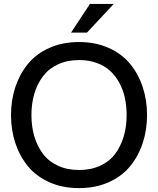

<svg xmlns="http://www.w3.org/2000/svg" viewBox="-20 -946 805 978"><path d="M382.8 12.2Q298.8 12.2 231.9 -17.6Q165 -47.4 122.8 -98.6Q80.6 -149.9 58.3 -216.6Q36.1 -283.2 36.1 -359.9Q36.1 -436.5 58.3 -503.2Q80.6 -569.8 122.8 -621.1Q165 -672.4 231.9 -702.1Q298.8 -731.9 382.8 -731.9Q466.3 -731.9 533.2 -702.1Q600.1 -672.4 642.3 -621.1Q684.6 -569.8 706.8 -502.9Q729 -436 729 -359.9Q729 -283.7 706.8 -216.8Q684.6 -149.9 642.3 -98.6Q600.1 -47.4 533.2 -17.6Q466.3 12.2 382.8 12.2ZM625 -359.9Q625 -406.2 616 -447.8Q606.9 -489.3 587.6 -524.7Q568.4 -560.1 540.3 -585.7Q512.2 -611.3 471.9 -625.7Q431.6 -640.1 382.8 -640.1Q321.8 -640.1 274.7 -617.9Q227.5 -595.7 198.5 -556.9Q169.4 -518.1 154.8 -468.3Q140.1 -418.5 140.1 -359.9Q140.1 -301.3 154.8 -251.5Q169.4 -201.7 198.5 -162.8Q227.5 -124 274.7 -102.1Q321.8 -80.1 382.8 -80.1Q443.8 -80.1 491 -102.1Q538.1 -124 566.9 -162.8Q595.7 -201.7 610.4 -251.5Q625 -301.3 625 -359.9ZM341.8 -779.8 438 -925.8H559.1L422.9 -779.8Z"/></svg>

Font: Aspekta 450
Style: Regular
Weight: 450
Designer: Ivo Dolenc
Version: Version 2.000